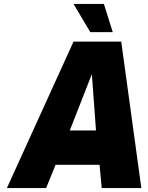

<svg xmlns="http://www.w3.org/2000/svg" viewBox="-20 -954 749 974"><path d="M353 -743H595L697 0H496L485 -118H262L214 0H15ZM467 -292 446 -578 334 -292ZM353 -934H507L552 -791H438Z"/></svg>

Font: Exo Black
Style: Italic
Weight: 900
Italic angle: -9°
Designer: Natanael Gama
Foundry: Natanael Gama
Version: Version 1.500; ttfautohint (v1.6)